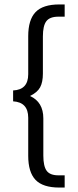

<svg xmlns="http://www.w3.org/2000/svg" viewBox="-20 -730 349 864"><path d="M107 -29V-200Q107 -270 39 -274V-323Q107 -326 107 -396V-567Q107 -641 140 -675.5Q173 -710 247 -710H271V-655H243Q204 -655 188.5 -634.5Q173 -614 173 -566V-399Q173 -360 160.5 -337Q148 -314 115 -298Q175 -271 175 -197V-30Q175 18 190 38.5Q205 59 243 59H271V114H247Q173 114 140 79.5Q107 45 107 -29Z"/></svg>

Font: Sarabun Light
Style: Regular
Weight: 300
Designer: Suppakit Chalermlarp | Katatrad Co.,Ltd.
Foundry: Cadson Demak Co.,Ltd.
Version: Version 1.000; ttfautohint (v1.6)